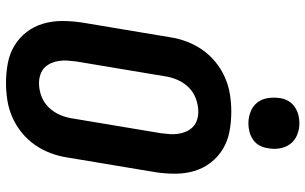

<svg xmlns="http://www.w3.org/2000/svg" viewBox="-209 -801 1018 640"><g transform="rotate(90 300.0 -481.0)"><path d="M257 8Q223 8 191 2Q159 -4 132.5 -20Q106 -36 87 -60.5Q68 -85 59 -115.5Q50 -146 50 -179Q50 -212 55 -245L104 -538Q108 -566 118.5 -594Q129 -622 146 -646.5Q163 -671 187 -690.5Q211 -710 238.5 -722Q266 -734 295 -738.5Q324 -743 352 -743Q386 -743 418 -737Q450 -731 476.5 -715Q503 -699 522 -674.5Q541 -650 550 -619.5Q559 -589 559 -556Q559 -523 554 -490L505 -197Q501 -169 490.5 -141Q480 -113 463 -88.5Q446 -64 422 -44.5Q398 -25 370.5 -13Q343 -1 314 3.5Q285 8 257 8ZM257 -102Q279 -102 300.5 -110Q322 -118 338 -134.5Q354 -151 363 -172Q372 -193 375 -215L424 -508Q426 -523 427 -537.5Q428 -552 426 -566Q424 -580 418.5 -592.5Q413 -605 403.5 -614.5Q394 -624 380.5 -628.5Q367 -633 353 -633Q331 -633 309 -625Q287 -617 271 -600.5Q255 -584 246 -563Q237 -542 234 -520L185 -227Q183 -212 182 -197.5Q181 -183 183 -169Q185 -155 190.5 -142.5Q196 -130 205.5 -120.5Q215 -111 229 -106.5Q243 -102 257 -102ZM391 -800Q371 -800 352 -807.5Q333 -815 321.5 -830Q310 -845 307 -865Q304 -885 307 -905Q309 -920 316.5 -933Q324 -946 336.5 -954.5Q349 -963 363 -966.5Q377 -970 391 -970Q411 -970 429.5 -962.5Q448 -955 459.5 -940Q471 -925 474.5 -905Q478 -885 474 -865Q472 -850 465 -837Q458 -824 445.5 -815.5Q433 -807 419 -803.5Q405 -800 391 -800Z"/></g></svg>

Font: Iosevka Aile Extrabold Oblique
Style: Regular
Weight: 800
Italic angle: -9°
Designer: Belleve Invis
Foundry: Belleve Invis
Version: Version 31.1.0; ttfautohint (v1.8.4)